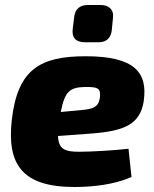

<svg xmlns="http://www.w3.org/2000/svg" viewBox="-20 -736 616 768"><path d="M319 -567H374C405 -567 423 -583 427 -614L432 -665C436 -699 414 -716 383 -716H331C301 -716 281 -701 277 -670L271 -621C266 -586 283 -567 319 -567ZM323 -511C144 -511 50 -462 27 -255C8 -81 66 12 278 12C352 12 439 2 506 -28L494 -141C434 -134 340 -129 296 -129C240 -129 214 -139 212 -192L347 -202C478 -212 541 -239 555 -332C571 -446 519 -511 323 -511ZM380 -350C376 -307 352 -300 307 -296L223 -288C239 -369 258 -387 320 -388C370 -389 383 -383 380 -350Z"/></svg>

Font: Exo 2 Extra Bold
Style: Italic
Weight: 800
Italic angle: -8°
Designer: Natanael Gama
Version: Version 1.001;PS 001.001;hotconv 1.0.88;makeotf.lib2.5.64775